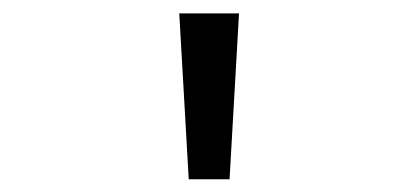

<svg xmlns="http://www.w3.org/2000/svg" viewBox="-20 -758 640 294"><path d="M269 -483.5 254.5 -737.5H346L331.5 -483.5Z"/></svg>

Font: Fira Code Light Light
Style: Regular
Weight: 300
Monospace: yes
Version: Version 5.002